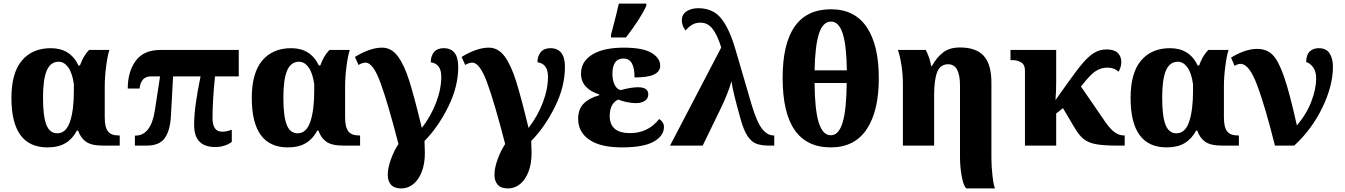

<svg xmlns="http://www.w3.org/2000/svg" viewBox="-20 -816 7535 1076"><path d="M44 -267Q44 -407 102.5 -476.5Q161 -546 265 -546Q374 -546 420 -449H428Q438 -476 448.5 -495Q459 -514 479 -536H593Q583 -506 575 -445.5Q567 -385 567 -332V-159Q567 -103 585 -80Q603 -57 643 -57H651V0H558Q492 0 461.5 -22Q431 -44 418 -84H411Q387 -38 347 -14Q307 10 246 10Q44 10 44 -267ZM394 -307V-344Q385 -408 362 -439Q339 -470 309 -470Q263 -470 242 -420.5Q221 -371 221 -268Q221 -166 239.5 -117.5Q258 -69 301 -69Q350 -69 372 -133.5Q394 -198 394 -307Z M1068 -115Q1067 -211 1104 -388H950L938 -169Q934 -86 904 -43Q874 0 802 0H736V-56Q826 -54 848 -198L877 -388H826Q770 -388 762 -320H696Q696 -414 740.5 -475Q785 -536 878 -536H1318V-388H1185Q1171 -253 1171 -154Q1171 -78 1225 -78Q1250 -78 1279 -89V-21Q1265 -9 1240 -0.5Q1215 8 1186 8Q1068 8 1068 -115Z M1391 -267Q1391 -407 1449.5 -476.5Q1508 -546 1612 -546Q1721 -546 1767 -449H1775Q1785 -476 1795.5 -495Q1806 -514 1826 -536H1940Q1930 -506 1922 -445.5Q1914 -385 1914 -332V-159Q1914 -103 1932 -80Q1950 -57 1990 -57H1998V0H1905Q1839 0 1808.5 -22Q1778 -44 1765 -84H1758Q1734 -38 1694 -14Q1654 10 1593 10Q1391 10 1391 -267ZM1741 -307V-344Q1732 -408 1709 -439Q1686 -470 1656 -470Q1610 -470 1589 -420.5Q1568 -371 1568 -268Q1568 -166 1586.5 -117.5Q1605 -69 1648 -69Q1697 -69 1719 -133.5Q1741 -198 1741 -307Z M2153 163Q2153 126 2170.5 77.5Q2188 29 2213 -9Q2154 -238 2112.5 -351.5Q2071 -465 2029 -465Q2011 -465 1989 -452L1969 -497Q2055 -549 2121 -549Q2174 -549 2210 -500Q2246 -451 2274 -362Q2302 -273 2344 -99Q2395 -165 2424 -241Q2453 -317 2453 -386Q2453 -459 2394 -467Q2394 -502 2412.5 -524Q2431 -546 2466 -546Q2548 -546 2548 -441Q2548 -330 2491.5 -216.5Q2435 -103 2359 -26L2361 41Q2361 102 2343.5 147Q2326 192 2296 216Q2266 240 2229 240Q2190 240 2171.5 219.5Q2153 199 2153 163Z M2751 163Q2751 126 2768.5 77.5Q2786 29 2811 -9Q2752 -238 2710.5 -351.5Q2669 -465 2627 -465Q2609 -465 2587 -452L2567 -497Q2653 -549 2719 -549Q2772 -549 2808 -500Q2844 -451 2872 -362Q2900 -273 2942 -99Q2993 -165 3022 -241Q3051 -317 3051 -386Q3051 -459 2992 -467Q2992 -502 3010.5 -524Q3029 -546 3064 -546Q3146 -546 3146 -441Q3146 -330 3089.5 -216.5Q3033 -103 2957 -26L2959 41Q2959 102 2941.5 147Q2924 192 2894 216Q2864 240 2827 240Q2788 240 2769.5 219.5Q2751 199 2751 163Z M3404 -621 3414 -658Q3435 -737 3448 -796H3602V-784Q3573 -717 3488 -606H3404ZM3220 -150Q3220 -205 3251.5 -236Q3283 -267 3338 -282V-287Q3291 -301 3263.5 -330.5Q3236 -360 3236 -403Q3236 -472 3299.5 -510.5Q3363 -549 3476 -549Q3583 -549 3631.5 -519.5Q3680 -490 3680 -448Q3680 -416 3646.5 -399Q3613 -382 3536 -382Q3536 -435 3521 -461.5Q3506 -488 3474 -488Q3442 -488 3427 -465.5Q3412 -443 3412 -404Q3412 -367 3424.5 -341Q3437 -315 3459 -311Q3515 -327 3556 -327Q3613 -327 3613 -287Q3613 -264 3594 -251Q3575 -238 3542 -238Q3520 -238 3491.5 -244Q3463 -250 3445 -258Q3423 -249 3410 -226Q3397 -203 3397 -166Q3397 -70 3511 -70Q3612 -70 3674 -149Q3685 -143 3693 -131Q3701 -119 3701 -105Q3701 -55 3644 -22.5Q3587 10 3465 10Q3345 10 3282.5 -33Q3220 -76 3220 -150Z M4022 -550Q3999 -623 3972 -656Q3945 -689 3906 -689Q3877 -689 3857.5 -676.5Q3838 -664 3822 -645Q3801 -672 3801 -702Q3801 -735 3827.5 -752.5Q3854 -770 3893 -770Q3975 -770 4021 -713.5Q4067 -657 4101 -541L4192 -230Q4222 -130 4251.5 -93.5Q4281 -57 4314 -57H4319V0H4294Q4248 0 4220 -10Q4192 -20 4170 -52.5Q4148 -85 4130 -150Q4086 -307 4080 -356H4077Q4073 -335 4056 -292Q4039 -249 4021 -212L3918 0H3735Z M4366 -379Q4366 -764 4637 -764Q4770 -764 4837.5 -663.5Q4905 -563 4905 -378Q4905 -193 4837 -91.5Q4769 10 4636 10Q4366 10 4366 -379ZM4726 -422Q4724 -562 4702.5 -628.5Q4681 -695 4637 -695Q4592 -695 4570 -628.5Q4548 -562 4545 -422ZM4725 -351H4545Q4546 -203 4568 -130.5Q4590 -58 4636 -58Q4681 -58 4702.5 -130.5Q4724 -203 4725 -351Z M5360 65V-336Q5360 -456 5294 -456Q5250 -456 5232.5 -413Q5215 -370 5215 -281V0H5040V-344Q5040 -400 5031.5 -453Q5023 -506 5012 -536H5168Q5189 -498 5199 -445H5202Q5228 -493 5264.5 -521.5Q5301 -550 5360 -550Q5450 -550 5493 -503Q5536 -456 5536 -353V68Q5536 116 5542 168.5Q5548 221 5556 240H5395Q5379 224 5369.5 171Q5360 118 5360 65Z M5724 -420Q5724 -454 5702.5 -466.5Q5681 -479 5657 -479H5643V-536H5899V-353Q5899 -303 5895 -255L5962 -349Q6015 -424 6048.5 -463Q6082 -502 6113 -520.5Q6144 -539 6182 -539Q6223 -539 6243.5 -520Q6264 -501 6264 -467Q6264 -453 6259 -437.5Q6254 -422 6248 -414Q6225 -437 6186 -437Q6156 -437 6129.5 -423Q6103 -409 6068 -368L6038 -331L6174 -133Q6202 -93 6226.5 -75Q6251 -57 6278 -57H6283V0H6243Q6162 0 6119.5 -8.5Q6077 -17 6052 -37.5Q6027 -58 6001 -102L5937 -210L5899 -180V0H5724Z M6316 -267Q6316 -407 6374.5 -476.5Q6433 -546 6537 -546Q6646 -546 6692 -449H6700Q6710 -476 6720.5 -495Q6731 -514 6751 -536H6865Q6855 -506 6847 -445.5Q6839 -385 6839 -332V-159Q6839 -103 6857 -80Q6875 -57 6915 -57H6923V0H6830Q6764 0 6733.5 -22Q6703 -44 6690 -84H6683Q6659 -38 6619 -14Q6579 10 6518 10Q6316 10 6316 -267ZM6666 -307V-344Q6657 -408 6634 -439Q6611 -470 6581 -470Q6535 -470 6514 -420.5Q6493 -371 6493 -268Q6493 -166 6511.5 -117.5Q6530 -69 6573 -69Q6622 -69 6644 -133.5Q6666 -198 6666 -307Z M6933 -458Q6916 -458 6899 -447L6879 -493Q6912 -514 6950.5 -528Q6989 -542 7026 -542Q7077 -542 7110.5 -510Q7144 -478 7175.5 -387.5Q7207 -297 7248 -113Q7303 -178 7329.5 -248.5Q7356 -319 7356 -377Q7356 -416 7338.5 -439.5Q7321 -463 7300 -468Q7300 -507 7319 -526.5Q7338 -546 7371 -546Q7413 -546 7431.5 -516.5Q7450 -487 7450 -443Q7450 -335 7390.5 -212.5Q7331 -90 7233 0H7125Q7069 -224 7024.5 -341Q6980 -458 6933 -458Z"/></svg>

Font: Noto Serif ExtraBold
Style: Regular
Weight: 800
Designer: Monotype Design Team
Foundry: Monotype Imaging Inc.
Version: Version 1.001